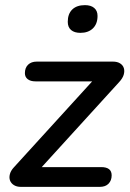

<svg xmlns="http://www.w3.org/2000/svg" viewBox="-20 -728 508 748"><path d="M61 0Q45 0 34 -7Q23 -14 19 -25Q15 -36 18.5 -49.5Q22 -63 34 -76L361 -435L364 -411H118Q99 -411 88 -419.5Q77 -428 77 -443Q77 -464 89.5 -476Q102 -488 123 -488H420Q437 -488 448 -481Q459 -474 462.5 -462.5Q466 -451 462 -437Q458 -423 444 -408L118 -50L114 -77H374Q415 -77 415 -45Q415 -25 403 -12.5Q391 0 369 0ZM293 -600Q270 -600 257 -611Q244 -622 244 -643Q244 -674 261.5 -691Q279 -708 311 -708Q334 -708 347 -697Q360 -686 360 -666Q360 -635 342 -617.5Q324 -600 293 -600Z"/></svg>

Font: Nunito ExtraLight SemiBold
Style: Italic
Weight: 600
Italic angle: -9°
Version: Version 3.602